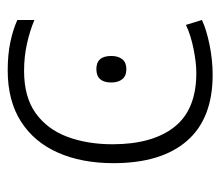

<svg xmlns="http://www.w3.org/2000/svg" viewBox="-58 -524 591 516"><g transform="rotate(90 238.0 -265.5)"><path d="M180.7 -541Q297.9 -541 357.9 -472.2Q418 -403.3 418 -274.4Q418 -189 389.6 -125Q361.3 -61 305.7 -25.6Q250 9.8 168.5 9.8Q126.5 9.8 92.8 2.7Q59.1 -4.4 33.2 -16.1V-62Q62 -49.8 96.9 -42Q131.8 -34.2 169.9 -34.2Q240.2 -34.2 283.7 -65.4Q327.1 -96.7 347.2 -150.6Q367.2 -204.6 367.2 -272Q367.2 -378.9 320.8 -438Q274.4 -497.1 175.8 -497.1Q147.9 -497.1 111.1 -489.7Q74.2 -482.4 46.4 -469.2L33.2 -512.2Q59.1 -524.4 100.1 -532.7Q141.1 -541 180.7 -541ZM165 -309.1Q183.6 -309.1 192.4 -298.1Q201.2 -287.1 201.2 -268.6Q201.2 -228.5 165 -228.5Q129.9 -228.5 129.9 -268.6Q129.9 -287.1 138.7 -298.1Q147.5 -309.1 165 -309.1Z"/></g></svg>

Font: Open Sans Light
Style: Regular
Weight: 300
Designer: Monotype Design Team
Foundry: Monotype Imaging Inc.
Version: Version 3.000; ttfautohint (v1.8.4)